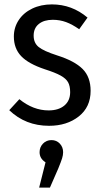

<svg xmlns="http://www.w3.org/2000/svg" viewBox="-20 -559 465 873"><path d="M378 -479 340 -426Q309 -448 280.5 -458.5Q252 -469 220 -469Q180 -469 156.5 -450Q133 -431 133 -397Q133 -364 155.5 -345.5Q178 -327 240 -307Q319 -282 355.5 -245.5Q392 -209 392 -146Q392 -72 338 -29.5Q284 13 203 13Q96 13 22 -58L68 -108Q131 -57 201 -57Q246 -57 272.5 -79Q299 -101 299 -140Q299 -168 289.5 -185Q280 -202 255.5 -215.5Q231 -229 184 -244Q109 -269 76 -304Q43 -339 43 -393Q43 -434 65 -467.5Q87 -501 126.5 -520Q166 -539 216 -539Q307 -539 378 -479ZM267 133Q267 146 262.5 160.5Q258 175 245 207L207 294H158L187 179Q160 162 160 133Q160 110 175.5 94Q191 78 214 78Q237 78 252 94Q267 110 267 133Z"/></svg>

Font: Fira Sans Condensed
Style: Regular
Weight: 400
Width: 3
Designer: bBox Type GmbH & Carrois Corporate GbR & Edenspiekermann AG
Foundry: bBox Type GmbH & Carrois Corporate GbR & Edenspiekermann AG
Version: Version 4.301